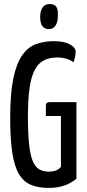

<svg xmlns="http://www.w3.org/2000/svg" viewBox="-20 -912 425 942"><path d="M218 10Q168 10 132 -5Q96 -20 73.5 -57Q51 -94 40.5 -161.5Q30 -229 30 -334Q30 -452 45 -525.5Q60 -599 88 -639.5Q116 -680 155.5 -695Q195 -710 245 -710Q294 -710 322.5 -694.5Q351 -679 351 -659Q351 -645 348 -631.5Q345 -618 341 -606Q328 -617 307 -623.5Q286 -630 261 -630Q223 -630 195.5 -616Q168 -602 150.5 -569Q133 -536 125 -480Q117 -424 117 -340Q117 -251 123.5 -197Q130 -143 143.5 -115.5Q157 -88 176.5 -79Q196 -70 220 -70Q238 -70 250 -74Q262 -78 269.5 -84Q277 -90 279 -94V-343H205V-394Q205 -411 224 -411H355V-35Q343 -25 324.5 -14.5Q306 -4 279.5 3Q253 10 218 10ZM218 -769Q199 -770 188 -783.5Q177 -797 177 -832Q178 -859 189 -875.5Q200 -892 224 -892Q247 -892 256 -879Q265 -866 264 -834Q264 -804 252.5 -786.5Q241 -769 218 -769Z"/></svg>

Font: Yanone Kaffeesatz ExtraLight
Style: Regular
Weight: 400
Version: Version 2.003